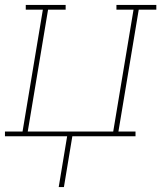

<svg xmlns="http://www.w3.org/2000/svg" viewBox="-38 -550 658 775"><path d="M199 205 233 0H-18V-19H53L135 -511H66V-530H227V-511H156L74 -19H419L501 -511H432V-530H593V-511H522L440 -19H509V0H254L220 205Z"/></svg>

Font: Iosevka Curly Slab ThExObl
Style: Regular
Weight: 100
Width: 7
Italic angle: -9°
Monospace: yes
Designer: Belleve Invis
Foundry: Belleve Invis
Version: Version 11.1.0; ttfautohint (v1.8.3)